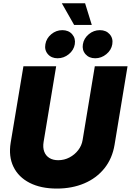

<svg xmlns="http://www.w3.org/2000/svg" viewBox="-20 -1127 789 1157"><path d="M322.3 9.3Q226.1 9.3 158.7 -25.1Q91.3 -59.6 61 -122.1Q30.8 -184.6 44.4 -267.6L121.1 -727.5H318.4L242.7 -271.5Q237.3 -237.8 246.6 -213.1Q255.9 -188.5 277.6 -175Q299.3 -161.6 330.6 -161.6Q367.2 -161.6 398.7 -178.2Q430.2 -194.8 451.4 -222.4Q472.7 -250 478 -284.2L551.3 -727.5H748.5L670.4 -254.9Q656.7 -171.9 609.1 -112.5Q561.5 -53.2 487.8 -22Q414.1 9.3 322.3 9.3ZM553.7 -775.9Q516.6 -775.9 495.1 -800.5Q473.6 -825.2 479.5 -860.4Q485.4 -896 514.9 -920.7Q544.4 -945.3 582 -945.3Q619.1 -945.3 640.9 -920.7Q662.6 -896 656.7 -860.4Q650.9 -825.2 620.8 -800.5Q590.8 -775.9 553.7 -775.9ZM327.1 -775.9Q290 -775.9 268.6 -800.5Q247.1 -825.2 253.4 -860.4Q259.3 -896 288.8 -920.7Q318.4 -945.3 355.5 -945.3Q393.1 -945.3 414.8 -920.7Q436.5 -896 430.7 -860.4Q424.8 -825.2 394.8 -800.5Q364.7 -775.9 327.1 -775.9ZM426.8 -976.6 352.5 -1107.4H492.7L533.2 -976.6Z"/></svg>

Font: Inter 18pt Black
Style: Italic
Weight: 900
Italic angle: -9.3988°
Designer: Rasmus Andersson
Foundry: rsms
Version: Version 4.001;git-66647c0bb